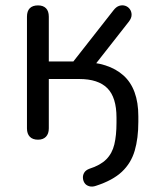

<svg xmlns="http://www.w3.org/2000/svg" viewBox="-20 -511 580 712"><path d="M336 178Q322 183 310.5 179.5Q299 176 293.5 167.5Q288 159 287.5 148.5Q287 138 292.5 129Q298 120 311 115Q352 102 374 80Q396 58 404 24.5Q412 -9 412 -56V-75Q412 -150 378 -184Q344 -218 274 -218H161V-35Q161 -15 150.5 -4Q140 7 121 7Q101 7 90.5 -4Q80 -15 80 -35V-449Q80 -470 90.5 -480.5Q101 -491 121 -491Q140 -491 150.5 -480.5Q161 -470 161 -449V-283H252L401 -473Q411 -486 422.5 -489.5Q434 -493 444.5 -489.5Q455 -486 461.5 -477Q468 -468 468 -456Q468 -444 458 -431L316 -250L284 -281Q332 -281 371 -268.5Q410 -256 437.5 -231.5Q465 -207 479 -169Q493 -131 493 -80V-59Q493 2 479.5 48Q466 94 432 126Q398 158 336 178Z"/></svg>

Font: Nunito
Style: Regular
Weight: 400
Designer: Vernon Adams
Foundry: Vernon Adams
Version: Version 3.602